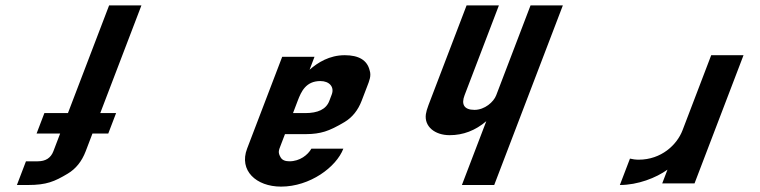

<svg xmlns="http://www.w3.org/2000/svg" viewBox="-20 -687 2824 713"><path d="M505.2 -667H385.2L232.3 -267H144.8L115.8 -191H203.3L178.1 -125C168.6 -100.3 149.3 -88 120.2 -88H76.4L42.8 0H84C152.7 0 182.4 -12.8 231.3 -42C261.6 -60 283.8 -87.7 298.1 -125L323.3 -191H382L411.1 -267H352.3Z M1129.6 -428 1147.9 -476H1027.9L897.6 -135C866.6 -53.8 931.3 6 1023.7 6C1131.1 6 1228.9 -66.5 1255.1 -135H1136.4C1123.3 -111.7 1093.5 -88 1054.7 -88C1038.8 -88 1028.1 -92.7 1022.5 -102C1011.1 -121 1015.1 -128.5 1022.6 -148L1038.3 -189H1118.3C1143.3 -189 1165.9 -192.2 1186.3 -198.5C1206.6 -204.8 1231.1 -216.7 1259.8 -234C1288.5 -251.3 1309.6 -277.7 1323.1 -313L1343.8 -367C1350.9 -385.7 1359.8 -405.3 1352.6 -426C1343.5 -463.3 1312.7 -482 1260.2 -482C1203.5 -482 1160 -454.8 1129.6 -428ZM1113.1 -267H1068.1L1085.6 -313C1098.5 -346.6 1115.6 -386 1169.8 -386C1203 -386 1222.7 -364.1 1211.9 -336L1202.8 -312C1191 -281.1 1160.7 -267 1113.1 -267Z M1649.8 -185C1699.8 -185 1745.2 -202.3 1785.9 -237L1695.3 0H1815.3L2070.2 -667H1950.2L1822.6 -333C1813.3 -308.6 1780.2 -279 1742 -279C1702.5 -279 1692.6 -300.4 1705.1 -333L1832.7 -667H1712.7L1571.3 -297C1566 -283 1562.7 -271.7 1561.5 -263C1555 -217.4 1594.6 -185 1649.8 -185Z M2319.4 -98 2281.9 0C2348.7 0 2416.5 -26.6 2458.7 -57L2439.2 -6H2559.2L2741.1 -482H2621.1L2514.5 -203C2494 -149.3 2435.8 -94 2351.6 -94C2340.1 -94 2328.7 -95.7 2319.4 -98Z"/></svg>

Font: Din Kursivschrift
Style: Extended Italic
Weight: 400
Version: Version 1.089